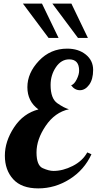

<svg xmlns="http://www.w3.org/2000/svg" viewBox="-20 -1020 533 1058"><path d="M302.7 -811H247.6L106.4 -1000H211.4ZM464.4 -811H409.7L268.6 -1000H373.5ZM416 -630.9Q416 -692.9 361.3 -692.9Q317.4 -692.9 288.1 -649.7Q258.8 -606.4 258.8 -551.8Q258.8 -477.1 295.9 -451.2Q333 -425.3 359.9 -418Q282.7 -401.4 231.9 -326.7Q181.2 -252 181.2 -180.2Q181.2 -108.4 215.6 -93.3Q250 -78.1 274.4 -78.1Q326.7 -78.1 380.6 -105.5Q434.6 -132.8 460.9 -180.2L483.9 -169.9Q444.3 -83.5 363.8 -32.7Q283.2 18.1 190.9 18.1Q98.6 18.1 52.7 -32.5Q6.8 -83 6.8 -162.1Q6.8 -241.2 57.6 -318.4Q108.4 -395.5 191.9 -417Q130.9 -461.4 130.9 -539.6Q130.9 -617.7 194.3 -684.8Q257.8 -752 350.1 -752Q412.1 -752 452.6 -719.5Q493.2 -687 493.2 -634.8Q493.2 -582.5 471.2 -552.7Q449.2 -522.9 420.4 -522.9Q391.6 -522.9 372.1 -549.8Q389.2 -555.7 402.6 -582.5Q416 -609.4 416 -630.9Z"/></svg>

Font: Lobster-Regular
Style: Regular
Weight: 400
Designer: Pablo Impallari
Foundry: Pablo Impallari
Version: Version 1.007; ttfautohint (v1.1) -l 8 -r 50 -G 50 -x 14 -D 